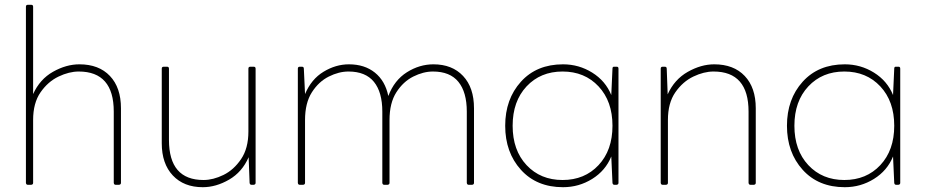

<svg xmlns="http://www.w3.org/2000/svg" viewBox="-20 -770 3859 800"><path d="M476 0H462Q455 0 454 -8V-305Q454 -472 308 -472Q268 -472 224 -451Q180 -430 149 -385.5Q118 -341 118 -270V-8Q118 -1 110 0H96Q89 0 88 -8V-742Q88 -750 96 -750H110Q118 -750 118 -742V-378Q146 -440 201 -471Q256 -502 311 -502Q392 -502 438 -453.5Q484 -405 484 -319V-8Q484 -1 476 0Z M825 10Q746 10 700 -39Q654 -88 654 -173V-484Q654 -492 662 -492H676Q684 -492 684 -484V-187Q684 -20 828 -20Q868 -20 911 -41Q954 -62 984.5 -107Q1015 -152 1015 -222V-484Q1015 -492 1023 -492H1037Q1045 -492 1045 -484V-8Q1045 -1 1037 0H1028Q1021 0 1020 -8L1016 -115Q989 -53 934.5 -21.5Q880 10 825 10Z M1947 0H1933Q1926 0 1925 -8V-305Q1925 -386 1890 -429Q1855 -472 1784 -472Q1744 -472 1702 -451Q1660 -430 1631.5 -385.5Q1603 -341 1603 -270V-8Q1603 -1 1595 0H1581Q1574 0 1573 -8V-305Q1573 -386 1538 -429Q1503 -472 1432 -472Q1392 -472 1350 -451Q1308 -430 1279.5 -385.5Q1251 -341 1251 -270V-8Q1251 -1 1243 0H1229Q1222 0 1221 -8V-484Q1221 -492 1229 -492H1238Q1246 -492 1246 -484L1251 -378Q1277 -440 1328 -471Q1379 -502 1434 -502Q1499 -502 1542 -467.5Q1585 -433 1598 -370Q1623 -436 1675.5 -469Q1728 -502 1786 -502Q1864 -502 1909.5 -453.5Q1955 -405 1955 -319V-8Q1955 -1 1947 0Z M2326 10Q2216 10 2150.5 -62.5Q2085 -135 2085 -246Q2085 -357 2150.5 -429.5Q2216 -502 2326 -502Q2392 -502 2447.5 -467.5Q2503 -433 2527 -374L2532 -484Q2532 -492 2538 -492Q2543 -492 2550 -492Q2557 -492 2557 -484V-8Q2557 -1 2549 0H2540Q2533 0 2532 -8L2527 -118Q2503 -59 2447.5 -24.5Q2392 10 2326 10ZM2324 -20Q2416 -20 2474 -82Q2532 -144 2532 -246Q2532 -348 2474 -410Q2416 -472 2324 -472Q2232 -472 2174 -410Q2116 -348 2116 -246Q2116 -144 2174 -82Q2232 -20 2324 -20Z M3121 0H3107Q3100 0 3099 -8V-305Q3099 -472 2953 -472Q2913 -472 2869 -451Q2825 -430 2794 -385.5Q2763 -341 2763 -270V-8Q2763 -1 2755 0H2741Q2734 0 2733 -8V-484Q2733 -492 2741 -492H2750Q2758 -492 2758 -484L2762 -377Q2790 -439 2845.5 -470.5Q2901 -502 2956 -502Q3037 -502 3083 -453.5Q3129 -405 3129 -319V-8Q3129 -1 3121 0Z M3500 10Q3390 10 3324.5 -62.5Q3259 -135 3259 -246Q3259 -357 3324.5 -429.5Q3390 -502 3500 -502Q3566 -502 3621.5 -467.5Q3677 -433 3701 -374L3706 -484Q3706 -492 3712 -492Q3717 -492 3724 -492Q3731 -492 3731 -484V-8Q3731 -1 3723 0H3714Q3707 0 3706 -8L3701 -118Q3677 -59 3621.5 -24.5Q3566 10 3500 10ZM3498 -20Q3590 -20 3648 -82Q3706 -144 3706 -246Q3706 -348 3648 -410Q3590 -472 3498 -472Q3406 -472 3348 -410Q3290 -348 3290 -246Q3290 -144 3348 -82Q3406 -20 3498 -20Z"/></svg>

Font: YamahaIndonesia935. App Thin
Style: Regular
Weight: 100
Designer: Dalton Maag Ltd
Foundry: Dalton Maag Ltd
Version: Version 1.002